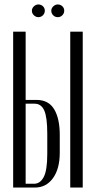

<svg xmlns="http://www.w3.org/2000/svg" viewBox="-20 -841 430 861"><path d="M143 -393Q198 -393 223 -351Q248 -309 248 -236V-156Q248 -84 217.5 -42Q187 0 137 0H39V-699H95V-393ZM351 -699V0H295V-699ZM192 -241Q192 -315 178.5 -345.5Q165 -376 135 -376H95V-17H133Q160 -17 176 -47Q192 -77 192 -151ZM123 -793Q123 -804 132 -812.5Q141 -821 152 -821Q164 -821 172.5 -813Q181 -805 181 -793Q181 -781 172.5 -772.5Q164 -764 152 -764Q141 -764 132 -772.5Q123 -781 123 -793ZM210 -793Q210 -804 219 -812.5Q228 -821 239 -821Q251 -821 259.5 -813Q268 -805 268 -793Q268 -781 259.5 -772.5Q251 -764 239 -764Q227 -764 218.5 -772.5Q210 -781 210 -793Z"/></svg>

Font: Moniqa Cond Heading
Style: Regular
Weight: 400
Width: 3
Designer: Rajesh Rajput
Foundry: Rajesh Rajput
Version: Version 1.000